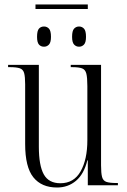

<svg xmlns="http://www.w3.org/2000/svg" viewBox="-20 -825 566 855"><path d="M138 -785V-805H371V-785ZM176 -617Q162 -617 153.5 -626.5Q145 -636 145 -661Q145 -688 153.5 -697.5Q162 -707 176 -707Q189 -707 198 -697.5Q207 -688 207 -661Q207 -636 198 -626.5Q189 -617 176 -617ZM332 -617Q319 -617 310 -626.5Q301 -636 301 -661Q301 -688 310 -697.5Q319 -707 332 -707Q345 -707 354 -697.5Q363 -688 363 -661Q363 -636 354 -626.5Q345 -617 332 -617ZM234 10Q165 10 128.5 -35.5Q92 -81 92 -184V-450Q92 -483 87.5 -499.5Q83 -516 68 -521Q53 -526 23 -526H16V-536H153V-172Q153 -88 175 -48.5Q197 -9 249 -9Q309 -9 339 -62Q369 -115 369 -201V-442Q369 -479 364.5 -497Q360 -515 345.5 -520.5Q331 -526 300 -526H295V-536H430V-89Q430 -54 434.5 -37Q439 -20 454 -15Q469 -10 499 -10H505V0H371V-111H369Q354 -50 318.5 -20Q283 10 234 10Z"/></svg>

Font: Noto Serif Display Condensed Light
Style: Regular
Weight: 300
Width: 3
Designer: Monotype Design Team
Foundry: Monotype Imaging Inc.
Version: Version 2.009